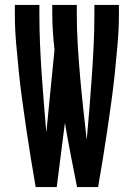

<svg xmlns="http://www.w3.org/2000/svg" viewBox="-20 -755 540 775"><path d="M124 0Q114 -58 104.5 -116Q95 -174 86.5 -232Q78 -290 70 -348Q62 -406 56 -464.5Q50 -523 45 -581.5Q40 -640 40 -698V-735H139V-698Q139 -638 141.5 -578.5Q144 -519 148 -459Q152 -399 157 -339.5Q162 -280 167 -220L200 -554Q196 -590 193.5 -626Q191 -662 191 -698V-735H290V-698Q290 -635 294 -571Q298 -507 303.5 -443.5Q309 -380 316 -317Q323 -254 330 -190Q336 -254 341 -317.5Q346 -381 350.5 -444.5Q355 -508 358 -571.5Q361 -635 361 -698V-735H460V-698Q460 -640 455 -581.5Q450 -523 444 -464.5Q438 -406 430 -348Q422 -290 413.5 -232Q405 -174 395.5 -116Q386 -58 376 0H291Q278 -65 265.5 -129.5Q253 -194 242 -259L209 0Z"/></svg>

Font: Iosevka SS18 Semibold
Style: Regular
Weight: 600
Monospace: yes
Designer: Belleve Invis
Foundry: Belleve Invis
Version: Version 25.1.1; ttfautohint (v1.8.4)